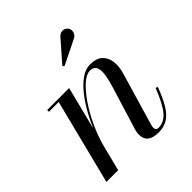

<svg xmlns="http://www.w3.org/2000/svg" viewBox="-190 -814 952 952"><g transform="rotate(-45 286.0 -337.5)"><path d="M379.5 10Q340.5 10 320.8 -5.2Q301 -20.5 301 -52.5Q301 -63 303.2 -72.5Q305.5 -82 307.5 -88.5L375 -308Q387 -346.5 392 -378.2Q397 -410 388.8 -429Q380.5 -448 353 -448Q328.5 -448 297.8 -420.8Q267 -393.5 235.8 -348Q204.5 -302.5 178.5 -246.5Q152.5 -190.5 137.5 -133H128.5Q138.5 -172.5 156.8 -218.2Q175 -264 199.2 -308.2Q223.5 -352.5 252.5 -389.2Q281.5 -426 312.8 -447.8Q344 -469.5 376 -469.5Q419.5 -469.5 441.8 -448.8Q464 -428 468.2 -393.8Q472.5 -359.5 460 -319.5L379 -44Q377.5 -39.5 376.8 -34.8Q376 -30 376 -26Q376 -18 380 -12.5Q384 -7 395 -7Q434 -7 463.2 -42Q492.5 -77 523.5 -157L535 -153Q513.5 -95.5 491.8 -59.5Q470 -23.5 443.2 -6.8Q416.5 10 379.5 10ZM21.5 0 134.5 -447.5H66V-460H220L104 0ZM281 -553 273.5 -561 371.5 -673Q379.5 -680.5 387.8 -683Q396 -685.5 403.8 -684Q411.5 -682.5 417.8 -678Q424 -673.5 427.5 -667.5Q432.5 -659.5 432 -649.8Q431.5 -640 426.8 -631.8Q422 -623.5 414 -618.5Z"/></g></svg>

Font: Bodoni Moda 18pt
Style: Italic
Weight: 400
Italic angle: -13°
Designer: Owen Earl
Foundry: indestructible type
Version: Version 2.005